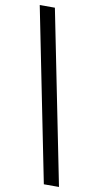

<svg xmlns="http://www.w3.org/2000/svg" viewBox="-107 -846 563 1092"><g transform="rotate(10 174.0 -300.0)"><path d="M317.5 200 117.5 -800H30L230 200Z"/></g></svg>

Font: Big Shoulders Stencil Display SemiBold
Style: Regular
Weight: 600
Designer: Patric King
Foundry: XO Type Co
Version: Version 1.000